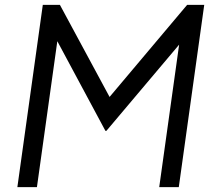

<svg xmlns="http://www.w3.org/2000/svg" viewBox="-20 -765 877 785"><path d="M51 0 155 -745H225L444 -339H403L745 -745H815L711 0H631L720 -637L750 -627L415 -230H411L198 -627L220 -637L131 0Z"/></svg>

Font: Plus Jakarta Sans
Style: Italic
Weight: 400
Italic angle: -8°
Designer: Gumpita Rahayu
Foundry: Tokotype
Version: Version 2.006